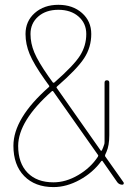

<svg xmlns="http://www.w3.org/2000/svg" viewBox="-20 -760 540 790"><path d="M382.8 -115.2Q385.7 -120.1 382.8 -123L199.2 -383.8Q196.3 -387.7 192.4 -383.8Q55.7 -262.7 54.7 -160.2Q54.7 -88.9 93.3 -49.3Q131.8 -9.8 200.2 -9.8Q251 -9.8 301.8 -39.6Q352.5 -69.3 382.8 -115.2ZM179.7 -445.3 197.3 -420.9Q200.2 -418 204.1 -420.9Q284.2 -491.2 309.6 -531.7Q335 -572.3 335 -620.1Q335 -664.1 303.2 -691.9Q271.5 -719.7 220.2 -719.7Q168.9 -719.7 137.2 -691.9Q105.5 -664.1 105.5 -620.1Q105.5 -582 121.1 -544.4Q136.7 -506.8 179.7 -445.3ZM413.1 -116.2 488.3 -9.8Q490.2 -6.8 488.8 -3.4Q487.3 0 483.4 0Q470.7 0 462.9 -9.8L402.3 -96.7Q400.4 -100.6 396.5 -96.7Q362.3 -49.8 308.1 -20Q253.9 9.8 200.2 9.8Q124 9.8 79.6 -35.6Q35.2 -81.1 35.2 -160.2Q35.2 -273.4 180.7 -401.4Q184.6 -405.3 181.6 -408.2L164.1 -432.6Q119.1 -496.1 102.1 -537.1Q85 -578.1 85 -620.1Q85 -672.9 123 -706.5Q161.1 -740.2 220.2 -740.2Q279.3 -740.2 317.4 -706.5Q355.5 -672.9 355.5 -620.1Q355.5 -565.4 326.2 -520.5Q296.9 -475.6 214.8 -404.3Q210.9 -400.4 213.9 -397.5L393.6 -141.6Q394.5 -139.6 396.5 -139.6Q398.4 -139.6 399.4 -141.6Q404.3 -151.4 409.2 -167Q410.2 -169.9 410.2 -176.8V-419.9Q410.2 -429.7 419.9 -429.7Q429.7 -429.7 429.7 -419.9V-204.1Q429.7 -161.1 418 -134.8Q417 -132.8 415.5 -129.4Q414.1 -126 413.1 -124Q411.1 -118.2 413.1 -116.2Z"/></svg>

Font: Rounded Mgen+ 1m thin
Style: Regular
Weight: 100
Designer: [Source Han Sans]
Ryoko NISHIZUKA  (kana & ideographs); Paul D. Hunt (Latin, Greek & Cyrillic); Wenlong ZHANG  (bopomofo
Version: Version 1.059.20150602